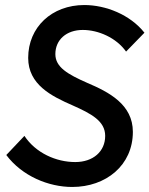

<svg xmlns="http://www.w3.org/2000/svg" viewBox="-20 -731 594 763"><path d="M267 12C401 12 508 -74 508 -207C508 -316 413 -365 326 -402C249 -436 200 -464 200 -516C200 -573 244 -612 309 -612C371 -612 442 -581 481 -526L554 -601C497 -673 400 -711 315 -711C186 -711 92 -623 92 -501C92 -395 184 -349 269 -312C343 -279 398 -250 398 -191C398 -129 350 -87 279 -87C203 -87 122 -123 77 -191L5 -115C68 -31 173 12 267 12Z"/></svg>

Font: Fixel Text 20240404 Medium
Style: Italic
Weight: 500
Width: 4
Italic angle: -10°
Designer: AlfaBravo + MacPaw
Foundry: Kyrylo Tkachov, Marchela Mozhyna, Serhii Makarenko, Maria Weinstein, Zakhar Kryvoshyya
Version: Version 1.211;Glyphs 3.2 (3225)